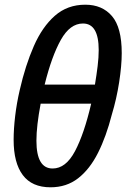

<svg xmlns="http://www.w3.org/2000/svg" viewBox="-20 -787 539 817"><path d="M38 -192Q38 -238 44.5 -293Q51 -348 64 -404Q88 -509 124 -591Q160 -673 213.5 -720Q267 -767 343 -767Q415 -767 456.5 -718.5Q498 -670 498 -561Q498 -508 487 -437Q476 -366 456 -300Q432 -206 397 -136.5Q362 -67 312.5 -28.5Q263 10 195 10Q116 10 77 -42Q38 -94 38 -192ZM170 -427H384Q391 -469 395.5 -506Q400 -543 400 -574Q400 -687 333 -687Q278 -687 239 -617.5Q200 -548 170 -427ZM135 -188Q135 -70 204 -70Q260 -70 299 -143.5Q338 -217 368 -346H153Q144 -298 139.5 -259Q135 -220 135 -188Z"/></svg>

Font: Noto Sans SemiCondensed Medium
Style: Italic
Weight: 500
Width: 4
Italic angle: -12°
Designer: Monotype Design Team
Foundry: Monotype Imaging Inc.
Version: Version 2.013; ttfautohint (v1.8.4.7-5d5b)